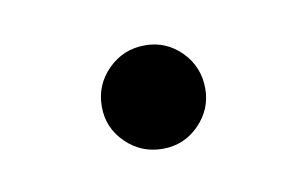

<svg xmlns="http://www.w3.org/2000/svg" viewBox="-30 -144 306 191"><g transform="rotate(-10 122.5 -48.0)"><path d="M70.3 -46.9Q70.3 -68.8 85.7 -84.2Q101.1 -99.6 123 -99.6Q144.5 -99.6 159.7 -84.2Q174.8 -68.8 174.8 -46.9Q174.8 -25.9 159.7 -10.5Q144.5 4.9 123 4.9Q101.1 4.9 85.7 -10.3Q70.3 -25.4 70.3 -46.9Z"/></g></svg>

Font: Pretendard Std Light
Style: Regular
Weight: 300
Designer: Base glyphs from Inter by Rasmus Andersson; Hangeul glyphs from Noto Sans CJK(Source Han Sans) by Jang Soo-young and Kan
Foundry: Kil Hyung-jin
Version: Version 1.309